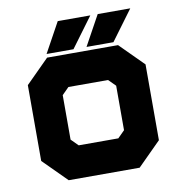

<svg xmlns="http://www.w3.org/2000/svg" viewBox="-78 -760 784 833"><g transform="rotate(-10 314.0 -344.0)"><path d="M158 0 55 -103V-437L158 -540H470.5L573.5 -437V-103L470.5 0ZM198 -71H436.5L502 -141V-403L436.5 -470H194L127.5 -403V-141ZM198 -71 127.5 -141V-403L194 -470H436.5L502 -403V-141L436.5 -71ZM227 -141.5H401.5L432 -172V-368L401.5 -398.5H227L196.5 -368V-172ZM334.5 -556 407 -688H550.5L453 -556ZM235.5 -587H235L277 -652.5H277.5ZM158.5 -556 231 -688H374.5L277 -556ZM411.5 -587H411L453 -652.5H453.5Z"/></g></svg>

Font: Tourney Black
Style: Regular
Weight: 900
Version: Version 1.015